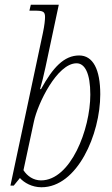

<svg xmlns="http://www.w3.org/2000/svg" viewBox="-20 -780 473 810"><path d="M155 10C306 10 403 -213 403 -382C403 -488 372 -546 314 -546C250 -546 203 -495 153 -404H149C156 -427 165 -464 172 -497L228 -760H110L104 -735H127C162 -735 170 -731 170 -708C170 -697 168 -674 161 -641L24 3H38L64 -29C82 -9 115 10 155 10ZM153 -19C121 -19 95 -37 79 -62L123 -267C139 -343 221 -513 303 -513C338 -513 361 -471 361 -381C361 -234 278 -19 153 -19Z"/></svg>

Font: Noto Serif Condensed ExtraLight
Style: Italic
Weight: 200
Width: 3
Italic angle: -12°
Designer: Monotype Design Team
Foundry: Monotype Imaging Inc.
Version: Version 2.013